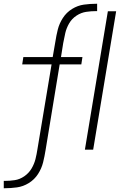

<svg xmlns="http://www.w3.org/2000/svg" viewBox="-66 -795 662 1020"><path d="M-46 205H-41Q-9 205 24 200.5Q57 196 87 177.5Q117 159 136 129.5Q155 100 163 67.5Q171 35 176 3L251 -453H366L372 -492H258L270 -567Q275 -594 281 -620Q287 -646 301.5 -671Q316 -696 340.5 -712Q365 -728 391.5 -732Q418 -736 445 -736H450V-775H445Q413 -775 380 -770.5Q347 -766 317 -747.5Q287 -729 268 -699.5Q249 -670 241 -638Q233 -606 228 -573L214 -492H58L52 -453H208L133 -3Q129 24 122.5 50Q116 76 101.5 100.5Q87 125 63 141.5Q39 158 12.5 162Q-14 166 -41 166H-46ZM385 0H429L551 -735H507Z"/></svg>

Font: Iosevka Sparkle Extralight
Style: Italic
Weight: 200
Italic angle: -9°
Designer: Belleve Invis
Foundry: Belleve Invis
Version: Version 4.5.0; ttfautohint (v1.8.3)